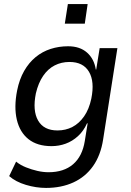

<svg xmlns="http://www.w3.org/2000/svg" viewBox="-20 -733 641 942"><path d="M206 189Q157 189 107 174Q57 159 25 131L59 60Q80 77 107.5 88Q135 99 163.5 105.5Q192 112 218 112Q293 112 338.5 73Q384 34 396 -41L410 -128H407Q390 -90 362.5 -65Q335 -40 302 -28Q269 -16 233 -16Q163 -16 120 -50Q77 -84 62.5 -146Q48 -208 64 -289Q75 -344 98.5 -385Q122 -426 155 -453Q188 -480 228.5 -493Q269 -506 314 -506Q372 -506 407 -475Q442 -444 450 -392H452L469 -497H556L486 -49Q474 29 436.5 82Q399 135 340 162Q281 189 206 189ZM262 -93Q302 -93 335 -110Q368 -127 392.5 -162Q417 -197 428 -249Q445 -333 416.5 -381Q388 -429 321 -429Q281 -429 248 -412Q215 -395 191.5 -360.5Q168 -326 156 -275Q139 -190 167 -141.5Q195 -93 262 -93ZM298 -617 313 -713H410L396 -617Z"/></svg>

Font: Nunito Sans 7pt SemiCondensed Medium
Style: Italic
Weight: 500
Width: 4
Italic angle: -9°
Designer: Vernon Adams
Foundry: Vernon Adams
Version: Version 3.101;gftools[0.9.27]